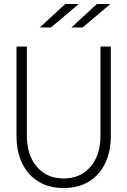

<svg xmlns="http://www.w3.org/2000/svg" viewBox="-20 -934 640 965"><path d="M300 11Q227 11 174 -21Q121 -53 92 -112Q63 -171 63 -252V-700H115V-252Q115 -154 165.5 -95.5Q216 -37 300 -37Q384 -37 434.5 -95.5Q485 -154 485 -252V-700H537V-252Q537 -171 508 -112Q479 -53 426 -21Q373 11 300 11ZM180 -796 308 -914H376L236 -796ZM339 -796 467 -914H535L395 -796Z"/></svg>

Font: Red Hat Mono VF Light
Style: Regular
Weight: 300
Monospace: yes
Designer: Pentagram, MCKL
Foundry: Pentagram, MCKL
Version: Version 1.023